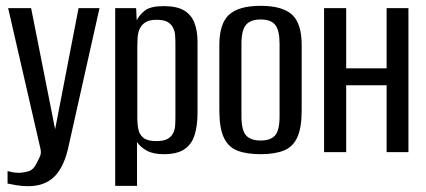

<svg xmlns="http://www.w3.org/2000/svg" viewBox="-20 -523 1463 660"><path d="M77 117Q54 117 35.5 113.5Q17 110 6 108V65Q10 66 20.5 68.5Q31 71 45 71Q59 71 77 66Q95 61 106 38Q110 29 116.5 16.5Q123 4 119 -12L8 -495H87L170 -76H169L250 -495H322L217 -26Q202 48 168.5 82.5Q135 117 77 117Z M376 116V-495H448L450 -453Q459 -472 478.5 -487Q498 -502 543 -502Q587 -502 612 -487.5Q637 -473 648 -445.5Q659 -418 659 -379V-136Q659 -91 649 -59Q639 -27 614 -10Q589 7 543 7Q506 7 484 -5.5Q462 -18 451 -35V116ZM517 -38Q542 -38 555 -45Q568 -52 574.5 -64Q581 -76 582 -91Q583 -106 583 -123V-369Q583 -386 582 -401Q581 -416 574.5 -428.5Q568 -441 555 -448Q542 -455 517 -455Q493 -455 479.5 -446Q466 -437 460 -423.5Q454 -410 453 -393.5Q452 -377 452 -363V-118Q452 -95 456 -77Q460 -59 474 -48.5Q488 -38 517 -38Z M876 7Q828 7 796.5 -5Q765 -17 749.5 -50Q734 -83 734 -143V-368Q734 -442 767.5 -472.5Q801 -503 876 -503Q950 -503 983.5 -473Q1017 -443 1017 -368V-143Q1017 -84 1002 -51Q987 -18 955.5 -5.5Q924 7 876 7ZM876 -40Q911 -40 926 -58Q941 -76 941 -123V-373Q941 -418 926.5 -437Q912 -456 876 -456Q841 -456 825.5 -437.5Q810 -419 810 -373V-123Q810 -76 825.5 -58Q841 -40 876 -40Z M1094 0V-495H1170V-288H1309V-495H1384V0H1309V-230H1170V0Z"/></svg>

Font: Alumni Sans Medium
Style: Regular
Weight: 500
Designer: Robert E. Leuschke
Foundry: Robert E. Leuschke
Version: Version 1.018